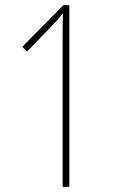

<svg xmlns="http://www.w3.org/2000/svg" viewBox="-20 -722 439 742"><path d="M248 0V-702H225L66 -541L85 -523L183 -625C198 -640 210 -653 223 -671C222 -627 222 -599 222 -557V0Z"/></svg>

Font: Noto Sans Kannada ExtraCondensed Thin
Style: Regular
Weight: 100
Width: 2
Designer: Jelle Bosma - Monotype Design Team
Foundry: Monotype Imaging Inc.
Version: Version 2.005